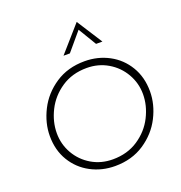

<svg xmlns="http://www.w3.org/2000/svg" viewBox="-168 -1124 1202 1275"><g transform="rotate(-20 432.5 -486.5)"><path d="M429 7Q336 7 258 -34.5Q180 -76 134 -152Q88 -228 88 -328Q88 -420 133.5 -510Q179 -600 267 -658.5Q355 -717 474 -717Q567 -717 645 -675.5Q723 -634 769 -557.5Q815 -481 815 -381Q815 -289 769.5 -199.5Q724 -110 636 -51.5Q548 7 429 7ZM430 -40Q533 -40 609.5 -91Q686 -142 725.5 -220.5Q765 -299 765 -379Q765 -457 726.5 -524Q688 -591 621 -630.5Q554 -670 472 -670Q369 -670 293 -619Q217 -568 177.5 -489.5Q138 -411 138 -330Q138 -252 176 -185.5Q214 -119 280.5 -79.5Q347 -40 430 -40ZM586 -799 509 -927 401 -799H356L515 -980L631 -799Z"/></g></svg>

Font: Josefin Sans Light
Style: Italic
Weight: 300
Italic angle: -7°
Designer: Santiago Orozco
Foundry: Typemade
Version: Version 2.000